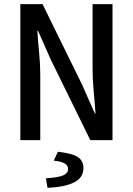

<svg xmlns="http://www.w3.org/2000/svg" viewBox="-20 -675 640 925"><path d="M78 0V-655H185L376 -266L437 -128H440Q437 -178 431.5 -233.5Q426 -289 426 -343V-655H522V0H415L224 -389L163 -527H160Q163 -476 168.5 -421.5Q174 -367 174 -314V0ZM209 230 201 184Q263 180 285.5 169.5Q308 159 308 139Q308 105 239 99L259 56Q329 64 355.5 82Q382 100 382 135Q382 181 337.5 203.5Q293 226 209 230Z"/></svg>

Font: SauceCodePro Nerd Font Mono
Style: Regular
Weight: 500
Monospace: yes
Designer: Paul D. Hunt, Teo Tuominen
Foundry: Adobe Systems Incorporated
Version: Version 2.030;PS 1.000;hotconv 16.6.51;makeotf.lib2.5.65220;